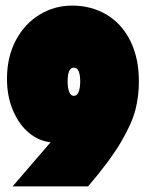

<svg xmlns="http://www.w3.org/2000/svg" viewBox="-20 -667 522 687"><path d="M477 -375Q477 -323 464.5 -274Q452 -225 412.5 -158Q373 -91 295 0H25L161 -158Q120 -162 84.5 -191Q49 -220 27 -270.5Q5 -321 5 -385Q5 -463 36.5 -522.5Q68 -582 121.5 -614.5Q175 -647 238 -647Q307 -647 361.5 -614.5Q416 -582 446.5 -520.5Q477 -459 477 -375ZM222 -375Q222 -353 227.5 -338.5Q233 -324 244 -324Q256 -324 261.5 -338.5Q267 -353 267 -375Q267 -425 244 -425Q222 -425 222 -375Z"/></svg>

Font: FFF_tuoi-tre Text
Style: Regular
Weight: 700
Designer: bBox Type GmbH
Foundry: bBox Type GmbH
Version: Version 1.001